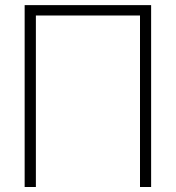

<svg xmlns="http://www.w3.org/2000/svg" viewBox="-20 -748 703 768"><path d="M584.5 -727.5V0H540V-686H123.5V0H78.6V-727.5Z"/></svg>

Font: Inter Display Extra Light
Style: Regular
Weight: 200
Designer: Rasmus Andersson
Foundry: rsms
Version: Version 4.000;git-4fc901f